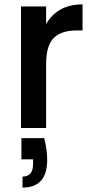

<svg xmlns="http://www.w3.org/2000/svg" viewBox="-20 -580 424 870"><path d="M77.1 45.9H180.2Q193.8 97.7 193.8 145Q193.8 270 82 270V220.2Q129.9 220.2 129.9 163.1V142.1H77.1ZM189 -290V0H75.2V-550.8H189V-471.2Q240.7 -560.1 354 -560.1V-441.9H325.2Q257.8 -441.9 223.4 -407.7Q189 -373.5 189 -290Z"/></svg>

Font: SVN-Poppins Medium
Style: Regular
Weight: 500
Designer: Ninad Kale (Devanagari), Jonny Pinhorn (Latin)
Foundry: Indian Type Foundry
Version: Version 3.002 2017